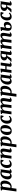

<svg xmlns="http://www.w3.org/2000/svg" viewBox="4458 -5064 860 9816"><g transform="rotate(-90 4888.0 -156.0)"><path d="M7 254 106 -473 53 -500 60.5 -540 236.5 -565.5 260 -553.5 254 -504Q269.5 -520 290.2 -534Q311 -548 337.2 -556.8Q363.5 -565.5 395 -565.5Q450.5 -565.5 488 -540.5Q525.5 -515.5 544.5 -468.5Q563.5 -421.5 563.5 -354.5Q563.5 -296 548.8 -242Q534 -188 506.2 -142Q478.5 -96 438.5 -61.8Q398.5 -27.5 347.8 -8.8Q297 10 237.5 10Q224.5 10 210.8 8.2Q197 6.5 183.5 4L148.5 254ZM193 -63.5Q204.5 -58 218.5 -55.5Q232.5 -53 250 -53Q284.5 -53 310.8 -70.2Q337 -87.5 355.8 -117.2Q374.5 -147 386.5 -186Q398.5 -225 404 -268.5Q409.5 -312 409.5 -355Q409.5 -391.5 401.5 -421.2Q393.5 -451 377.2 -468.2Q361 -485.5 335.5 -485.5Q315.5 -485.5 298.8 -477Q282 -468.5 268.2 -455.2Q254.5 -442 244.5 -427Z M1077.5 -105.5Q1075 -85 1080.5 -76.5Q1086 -68 1096.5 -68Q1104 -68 1114.5 -73Q1125 -78 1141 -91L1155 -59Q1149.5 -50.5 1131 -33.8Q1112.5 -17 1084.2 -3.5Q1056 10 1020 10Q988.5 10 968 -5.2Q947.5 -20.5 945.5 -50.5L947 -63.5Q931.5 -45 909.5 -28.2Q887.5 -11.5 859.2 -0.8Q831 10 795.5 10Q737 10 699.2 -17.5Q661.5 -45 643.5 -91.2Q625.5 -137.5 625.5 -193.5Q625.5 -249 639.8 -303Q654 -357 681.8 -404.5Q709.5 -452 749.8 -488.2Q790 -524.5 842.2 -545Q894.5 -565.5 957.5 -565.5Q985.5 -565.5 1016.8 -559Q1048 -552.5 1069 -544.5L1141.5 -565ZM986.5 -495.5Q977.5 -499 967.2 -500.8Q957 -502.5 946 -502.5Q910.5 -502.5 883 -484.2Q855.5 -466 836 -434.5Q816.5 -403 804 -363.5Q791.5 -324 785.8 -281.2Q780 -238.5 780 -198Q780 -157 789.2 -128Q798.5 -99 815.2 -84Q832 -69 854.5 -69Q866.5 -69 877.8 -73Q889 -77 899 -83.8Q909 -90.5 917.8 -99Q926.5 -107.5 934.5 -116.5Z M1392.5 10Q1307 10 1256.8 -48Q1206.5 -106 1205.5 -217Q1204.5 -278 1223.2 -339.5Q1242 -401 1280.5 -452.2Q1319 -503.5 1377.8 -534.5Q1436.5 -565.5 1515.5 -565.5Q1545 -565.5 1579.5 -560.8Q1614 -556 1638 -546L1601 -402.5L1568.5 -404Q1557 -422 1541.8 -442.8Q1526.5 -463.5 1511.2 -478.8Q1496 -494 1484 -494Q1460.5 -494 1437.2 -474.2Q1414 -454.5 1395.8 -418.5Q1377.5 -382.5 1367 -332.8Q1356.5 -283 1357.5 -223.5Q1359 -170.5 1369.2 -138Q1379.5 -105.5 1399.2 -90.5Q1419 -75.5 1448.5 -75.5Q1479.5 -75.5 1502.5 -84Q1525.5 -92.5 1543.2 -106.5Q1561 -120.5 1575.5 -137.5L1603 -91.5Q1590 -71.5 1561.8 -47.5Q1533.5 -23.5 1491 -6.8Q1448.5 10 1392.5 10Z M1888.5 -444Q1905.5 -470.5 1925.2 -492.5Q1945 -514.5 1968.2 -531Q1991.5 -547.5 2018 -556.5Q2044.5 -565.5 2074 -565.5Q2130 -565.5 2165 -533Q2200 -500.5 2200 -420Q2200 -403.5 2195.8 -372.8Q2191.5 -342 2186 -308Q2180.5 -274 2176 -247Q2172 -222 2167 -194.2Q2162 -166.5 2158.2 -141Q2154.5 -115.5 2154 -97Q2154 -79 2159.5 -73.5Q2165 -68 2172 -68Q2180.5 -68 2190.5 -73Q2200.5 -78 2217 -91L2230 -58.5Q2225 -51 2207.2 -34.5Q2189.5 -18 2160 -4Q2130.5 10 2089.5 10Q2052 10 2032.8 -1.5Q2013.5 -13 2006.8 -30.8Q2000 -48.5 2000 -67.5Q2000 -79.5 2002.2 -96.2Q2004.5 -113 2008.5 -133.5Q2012.5 -154 2016.5 -175.5Q2020.5 -197 2024 -217Q2027.5 -237.5 2031.5 -261.2Q2035.5 -285 2039 -310Q2042.5 -335 2044.8 -359Q2047 -383 2046.5 -404Q2046 -432 2041.8 -447Q2037.5 -462 2028 -468Q2018.5 -474 2003.5 -474Q1987.5 -474 1970.5 -464Q1953.5 -454 1936.8 -436.8Q1920 -419.5 1904.5 -397.2Q1889 -375 1877 -350L1829 0H1685L1748 -471.5L1696.5 -499.5L1704 -540L1874.5 -565.5L1898.5 -553.5Z M2269 254 2368 -473 2315 -500 2322.5 -540 2498.5 -565.5 2522 -553.5 2516 -504Q2531.5 -520 2552.2 -534Q2573 -548 2599.2 -556.8Q2625.5 -565.5 2657 -565.5Q2712.5 -565.5 2750 -540.5Q2787.5 -515.5 2806.5 -468.5Q2825.5 -421.5 2825.5 -354.5Q2825.5 -296 2810.8 -242Q2796 -188 2768.2 -142Q2740.5 -96 2700.5 -61.8Q2660.5 -27.5 2609.8 -8.8Q2559 10 2499.5 10Q2486.5 10 2472.8 8.2Q2459 6.5 2445.5 4L2410.5 254ZM2455 -63.5Q2466.5 -58 2480.5 -55.5Q2494.5 -53 2512 -53Q2546.5 -53 2572.8 -70.2Q2599 -87.5 2617.8 -117.2Q2636.5 -147 2648.5 -186Q2660.5 -225 2666 -268.5Q2671.5 -312 2671.5 -355Q2671.5 -391.5 2663.5 -421.2Q2655.5 -451 2639.2 -468.2Q2623 -485.5 2597.5 -485.5Q2577.5 -485.5 2560.8 -477Q2544 -468.5 2530.2 -455.2Q2516.5 -442 2506.5 -427Z M3191 -566.5Q3259 -566.5 3306.2 -540.8Q3353.5 -515 3378.2 -464.8Q3403 -414.5 3403.5 -342Q3404 -270 3383.8 -205.8Q3363.5 -141.5 3324.5 -92.2Q3285.5 -43 3229.2 -14.8Q3173 13.5 3101.5 13.5Q3035.5 13.5 2988.8 -12.5Q2942 -38.5 2917.2 -89Q2892.5 -139.5 2892 -211.5Q2891.5 -284 2911.8 -348.2Q2932 -412.5 2970.8 -461.5Q3009.5 -510.5 3065.2 -538.5Q3121 -566.5 3191 -566.5ZM3171.5 -507Q3145 -507 3125.2 -488.8Q3105.5 -470.5 3091.5 -439.5Q3077.5 -408.5 3068.5 -370.5Q3059.5 -332.5 3055.2 -292.2Q3051 -252 3051.5 -216Q3052 -151 3061.5 -113.8Q3071 -76.5 3087.2 -61Q3103.5 -45.5 3125 -45.5Q3151 -45.5 3170.8 -63.8Q3190.5 -82 3204.5 -112.8Q3218.5 -143.5 3227.2 -181.8Q3236 -220 3240.2 -260.2Q3244.5 -300.5 3244 -337.5Q3243.5 -403.5 3234.2 -440.2Q3225 -477 3209 -492Q3193 -507 3171.5 -507Z M3659.5 10Q3574 10 3523.8 -48Q3473.5 -106 3472.5 -217Q3471.5 -278 3490.2 -339.5Q3509 -401 3547.5 -452.2Q3586 -503.5 3644.8 -534.5Q3703.5 -565.5 3782.5 -565.5Q3812 -565.5 3846.5 -560.8Q3881 -556 3905 -546L3868 -402.5L3835.5 -404Q3824 -422 3808.8 -442.8Q3793.5 -463.5 3778.2 -478.8Q3763 -494 3751 -494Q3727.5 -494 3704.2 -474.2Q3681 -454.5 3662.8 -418.5Q3644.5 -382.5 3634 -332.8Q3623.5 -283 3624.5 -223.5Q3626 -170.5 3636.2 -138Q3646.5 -105.5 3666.2 -90.5Q3686 -75.5 3715.5 -75.5Q3746.5 -75.5 3769.5 -84Q3792.5 -92.5 3810.2 -106.5Q3828 -120.5 3842.5 -137.5L3870 -91.5Q3857 -71.5 3828.8 -47.5Q3800.5 -23.5 3758 -6.8Q3715.5 10 3659.5 10Z M4165.5 -553.5 4155.5 -443.5Q4171 -468.5 4192.8 -490.8Q4214.5 -513 4240 -529.8Q4265.5 -546.5 4293.5 -556Q4321.5 -565.5 4350.5 -565.5Q4386.5 -565.5 4411 -552Q4435.5 -538.5 4448.8 -508.5Q4462 -478.5 4464.5 -428.5Q4464.5 -420.5 4464.5 -412Q4464.5 -403.5 4463.8 -394.2Q4463 -385 4462 -375.5L4442 -404Q4458 -442.5 4480 -472.5Q4502 -502.5 4529.2 -523.2Q4556.5 -544 4588.8 -554.8Q4621 -565.5 4657.5 -565.5Q4712.5 -565.5 4747.8 -532.8Q4783 -500 4783 -420Q4783 -403.5 4779 -372.8Q4775 -342 4769.8 -308Q4764.5 -274 4759.5 -247Q4755 -221.5 4750.2 -194Q4745.5 -166.5 4741.8 -141Q4738 -115.5 4738 -97Q4737.5 -79 4743 -73.5Q4748.5 -68 4755.5 -68Q4764.5 -68 4774.5 -73.2Q4784.5 -78.5 4801.5 -92.5L4815 -60Q4809.5 -52.5 4791.8 -35.8Q4774 -19 4744.5 -4.5Q4715 10 4674 10Q4635.5 10 4616.2 -1.5Q4597 -13 4590.8 -30.8Q4584.5 -48.5 4584.5 -67.5Q4584.5 -83 4588.2 -107.8Q4592 -132.5 4597.5 -161.2Q4603 -190 4607.5 -218Q4612 -245 4617.2 -277.8Q4622.5 -310.5 4626.5 -343.2Q4630.5 -376 4630 -404Q4629.5 -445.5 4619.2 -459.8Q4609 -474 4587.5 -474Q4568.5 -474 4547.5 -463.2Q4526.5 -452.5 4506.5 -432.2Q4486.5 -412 4469.5 -384.2Q4452.5 -356.5 4442 -322.5L4464.5 -405.5Q4464 -382.5 4462.2 -355Q4460.5 -327.5 4457.5 -299.5Q4454.5 -271.5 4451 -246.5L4421.5 0H4275.5L4304 -217Q4308 -245 4312 -277.2Q4316 -309.5 4318.5 -341.8Q4321 -374 4320.5 -401.5Q4319.5 -447 4308.2 -460.5Q4297 -474 4272 -474Q4257.5 -474 4240.5 -465Q4223.5 -456 4206 -439.8Q4188.5 -423.5 4172.5 -402.2Q4156.5 -381 4144 -357.5L4095.5 0H3951L4015 -471.5L3963.5 -499.5L3971 -540L4140.5 -565.5Z M4853 254 4952 -473 4899 -500 4906.5 -540 5082.5 -565.5 5106 -553.5 5100 -504Q5115.5 -520 5136.2 -534Q5157 -548 5183.2 -556.8Q5209.5 -565.5 5241 -565.5Q5296.5 -565.5 5334 -540.5Q5371.5 -515.5 5390.5 -468.5Q5409.5 -421.5 5409.5 -354.5Q5409.5 -296 5394.8 -242Q5380 -188 5352.2 -142Q5324.5 -96 5284.5 -61.8Q5244.5 -27.5 5193.8 -8.8Q5143 10 5083.5 10Q5070.5 10 5056.8 8.2Q5043 6.5 5029.5 4L4994.5 254ZM5039 -63.5Q5050.5 -58 5064.5 -55.5Q5078.5 -53 5096 -53Q5130.5 -53 5156.8 -70.2Q5183 -87.5 5201.8 -117.2Q5220.5 -147 5232.5 -186Q5244.5 -225 5250 -268.5Q5255.5 -312 5255.5 -355Q5255.5 -391.5 5247.5 -421.2Q5239.5 -451 5223.2 -468.2Q5207 -485.5 5181.5 -485.5Q5161.5 -485.5 5144.8 -477Q5128 -468.5 5114.2 -455.2Q5100.5 -442 5090.5 -427Z M5923.5 -105.5Q5921 -85 5926.5 -76.5Q5932 -68 5942.5 -68Q5950 -68 5960.5 -73Q5971 -78 5987 -91L6001 -59Q5995.5 -50.5 5977 -33.8Q5958.5 -17 5930.2 -3.5Q5902 10 5866 10Q5834.5 10 5814 -5.2Q5793.5 -20.5 5791.5 -50.5L5793 -63.5Q5777.5 -45 5755.5 -28.2Q5733.5 -11.5 5705.2 -0.8Q5677 10 5641.5 10Q5583 10 5545.2 -17.5Q5507.5 -45 5489.5 -91.2Q5471.5 -137.5 5471.5 -193.5Q5471.5 -249 5485.8 -303Q5500 -357 5527.8 -404.5Q5555.5 -452 5595.8 -488.2Q5636 -524.5 5688.2 -545Q5740.5 -565.5 5803.5 -565.5Q5831.5 -565.5 5862.8 -559Q5894 -552.5 5915 -544.5L5987.5 -565ZM5832.5 -495.5Q5823.5 -499 5813.2 -500.8Q5803 -502.5 5792 -502.5Q5756.5 -502.5 5729 -484.2Q5701.5 -466 5682 -434.5Q5662.5 -403 5650 -363.5Q5637.5 -324 5631.8 -281.2Q5626 -238.5 5626 -198Q5626 -157 5635.2 -128Q5644.5 -99 5661.2 -84Q5678 -69 5700.5 -69Q5712.5 -69 5723.8 -73Q5735 -77 5745 -83.8Q5755 -90.5 5763.8 -99Q5772.5 -107.5 5780.5 -116.5Z M6536.5 -104.5Q6534 -85.5 6539.2 -76.8Q6544.5 -68 6554.5 -68Q6563 -68 6572 -72.8Q6581 -77.5 6599.5 -91L6613 -58.5Q6608 -50 6590.8 -33.5Q6573.5 -17 6545.5 -3.5Q6517.5 10 6481 10Q6450 10 6427.5 0.8Q6405 -8.5 6393.8 -25.8Q6382.5 -43 6385.5 -66.5L6411.5 -250.5H6248L6213.5 0H6070L6134 -471.5L6082.5 -499.5L6090 -539.5L6259.5 -565L6289 -550.5L6257 -314H6420L6453 -552H6598Z M7197.5 -92.5 7211 -60Q7206 -52.5 7187.2 -35.5Q7168.5 -18.5 7138.2 -4.2Q7108 10 7069 10Q7027.5 10 7003.2 -7Q6979 -24 6982 -51L7006.5 -222Q6998 -221 6985.2 -220.2Q6972.5 -219.5 6959.8 -218.8Q6947 -218 6938 -217Q6926.5 -206 6916.2 -187.5Q6906 -169 6894.5 -145.5Q6883 -122 6868 -95.5Q6846 -57 6822.2 -28.5Q6798.5 0 6775.5 0H6638L6642.5 -39L6658.5 -46.5Q6685.5 -54.5 6706.8 -74.8Q6728 -95 6746.5 -120.8Q6765 -146.5 6784.5 -170.8Q6804 -195 6826.5 -211.8Q6849 -228.5 6878.5 -230L6893 -218Q6836.5 -218 6800 -230.8Q6763.5 -243.5 6743.2 -264.8Q6723 -286 6714.8 -312.2Q6706.5 -338.5 6706.5 -365Q6706 -428 6741 -471.5Q6776 -515 6838.8 -537.8Q6901.5 -560.5 6985.5 -560.5Q7000.5 -560.5 7023.2 -559.2Q7046 -558 7073.2 -555Q7100.5 -552 7128.5 -546.5L7202 -563L7132 -91.5Q7130 -78 7138 -73Q7146 -68 7151.5 -68Q7159.5 -68 7171.8 -74.5Q7184 -81 7197.5 -92.5ZM7013.5 -269.5 7048.5 -499.5Q7042.5 -500.5 7030.8 -501.8Q7019 -503 7006.8 -503.8Q6994.5 -504.5 6987.5 -504.5Q6952 -504.5 6924.2 -488Q6896.5 -471.5 6880.8 -439.2Q6865 -407 6865 -359Q6865 -315 6892.2 -290.8Q6919.5 -266.5 6962.5 -266.5Q6968.5 -266.5 6978.8 -267Q6989 -267.5 6998.8 -268Q7008.5 -268.5 7013.5 -269.5Z M7499 -553.5 7489 -443.5Q7504.5 -468.5 7526.2 -490.8Q7548 -513 7573.5 -529.8Q7599 -546.5 7627 -556Q7655 -565.5 7684 -565.5Q7720 -565.5 7744.5 -552Q7769 -538.5 7782.2 -508.5Q7795.5 -478.5 7798 -428.5Q7798 -420.5 7798 -412Q7798 -403.5 7797.2 -394.2Q7796.5 -385 7795.5 -375.5L7775.5 -404Q7791.5 -442.5 7813.5 -472.5Q7835.5 -502.5 7862.8 -523.2Q7890 -544 7922.2 -554.8Q7954.5 -565.5 7991 -565.5Q8046 -565.5 8081.2 -532.8Q8116.5 -500 8116.5 -420Q8116.5 -403.5 8112.5 -372.8Q8108.5 -342 8103.2 -308Q8098 -274 8093 -247Q8088.5 -221.5 8083.8 -194Q8079 -166.5 8075.2 -141Q8071.5 -115.5 8071.5 -97Q8071 -79 8076.5 -73.5Q8082 -68 8089 -68Q8098 -68 8108 -73.2Q8118 -78.5 8135 -92.5L8148.5 -60Q8143 -52.5 8125.2 -35.8Q8107.5 -19 8078 -4.5Q8048.5 10 8007.5 10Q7969 10 7949.8 -1.5Q7930.5 -13 7924.2 -30.8Q7918 -48.5 7918 -67.5Q7918 -83 7921.8 -107.8Q7925.5 -132.5 7931 -161.2Q7936.5 -190 7941 -218Q7945.5 -245 7950.8 -277.8Q7956 -310.5 7960 -343.2Q7964 -376 7963.5 -404Q7963 -445.5 7952.8 -459.8Q7942.5 -474 7921 -474Q7902 -474 7881 -463.2Q7860 -452.5 7840 -432.2Q7820 -412 7803 -384.2Q7786 -356.5 7775.5 -322.5L7798 -405.5Q7797.5 -382.5 7795.8 -355Q7794 -327.5 7791 -299.5Q7788 -271.5 7784.5 -246.5L7755 0H7609L7637.5 -217Q7641.5 -245 7645.5 -277.2Q7649.5 -309.5 7652 -341.8Q7654.5 -374 7654 -401.5Q7653 -447 7641.8 -460.5Q7630.5 -474 7605.5 -474Q7591 -474 7574 -465Q7557 -456 7539.5 -439.8Q7522 -423.5 7506 -402.2Q7490 -381 7477.5 -357.5L7429 0H7284.5L7348.5 -471.5L7297 -499.5L7304.5 -540L7474 -565.5Z M8416 11Q8367.5 11 8328.2 -3Q8289 -17 8262.5 -46.8Q8236 -76.5 8226 -123.8Q8216 -171 8226 -238L8262 -471.5L8210.5 -499.5L8218 -540L8391.5 -565.5L8416.5 -553.5L8381.5 -321.5Q8397 -336.5 8420 -352.2Q8443 -368 8472 -378.5Q8501 -389 8533 -389Q8572.5 -389 8605.5 -374.5Q8638.5 -360 8658.8 -324.5Q8679 -289 8679 -226Q8679 -176.5 8657.5 -133.5Q8636 -90.5 8598.8 -58Q8561.5 -25.5 8514.2 -7.2Q8467 11 8416 11ZM8426.5 -47.5Q8460.5 -47.5 8484.5 -72.5Q8508.5 -97.5 8521.2 -135.2Q8534 -173 8534 -210.5Q8534 -248 8516.2 -275.8Q8498.5 -303.5 8456.5 -303.5Q8446 -303.5 8431.2 -299.2Q8416.5 -295 8401.5 -287Q8386.5 -279 8374.5 -268.5Q8371 -246 8367.8 -223.2Q8364.5 -200.5 8361 -178Q8355 -131.5 8362.8 -102.5Q8370.5 -73.5 8387.8 -60.5Q8405 -47.5 8426.5 -47.5Z M8938 10Q8852.5 10 8802.2 -48Q8752 -106 8751 -217Q8750 -278 8768.8 -339.5Q8787.5 -401 8826 -452.2Q8864.5 -503.5 8923.2 -534.5Q8982 -565.5 9061 -565.5Q9090.5 -565.5 9125 -560.8Q9159.5 -556 9183.5 -546L9146.5 -402.5L9114 -404Q9102.5 -422 9087.2 -442.8Q9072 -463.5 9056.8 -478.8Q9041.5 -494 9029.5 -494Q9006 -494 8982.8 -474.2Q8959.5 -454.5 8941.2 -418.5Q8923 -382.5 8912.5 -332.8Q8902 -283 8903 -223.5Q8904.5 -170.5 8914.8 -138Q8925 -105.5 8944.8 -90.5Q8964.5 -75.5 8994 -75.5Q9025 -75.5 9048 -84Q9071 -92.5 9088.8 -106.5Q9106.5 -120.5 9121 -137.5L9148.5 -91.5Q9135.5 -71.5 9107.2 -47.5Q9079 -23.5 9036.5 -6.8Q8994 10 8938 10Z M9727.5 -92.5 9741 -60Q9736 -52.5 9717.2 -35.5Q9698.5 -18.5 9668.2 -4.2Q9638 10 9599 10Q9557.5 10 9533.2 -7Q9509 -24 9512 -51L9536.5 -222Q9528 -221 9515.2 -220.2Q9502.5 -219.5 9489.8 -218.8Q9477 -218 9468 -217Q9456.5 -206 9446.2 -187.5Q9436 -169 9424.5 -145.5Q9413 -122 9398 -95.5Q9376 -57 9352.2 -28.5Q9328.5 0 9305.5 0H9168L9172.5 -39L9188.5 -46.5Q9215.5 -54.5 9236.8 -74.8Q9258 -95 9276.5 -120.8Q9295 -146.5 9314.5 -170.8Q9334 -195 9356.5 -211.8Q9379 -228.5 9408.5 -230L9423 -218Q9366.5 -218 9330 -230.8Q9293.5 -243.5 9273.2 -264.8Q9253 -286 9244.8 -312.2Q9236.5 -338.5 9236.5 -365Q9236 -428 9271 -471.5Q9306 -515 9368.8 -537.8Q9431.5 -560.5 9515.5 -560.5Q9530.5 -560.5 9553.2 -559.2Q9576 -558 9603.2 -555Q9630.5 -552 9658.5 -546.5L9732 -563L9662 -91.5Q9660 -78 9668 -73Q9676 -68 9681.5 -68Q9689.5 -68 9701.8 -74.5Q9714 -81 9727.5 -92.5ZM9543.5 -269.5 9578.5 -499.5Q9572.5 -500.5 9560.8 -501.8Q9549 -503 9536.8 -503.8Q9524.5 -504.5 9517.5 -504.5Q9482 -504.5 9454.2 -488Q9426.5 -471.5 9410.8 -439.2Q9395 -407 9395 -359Q9395 -315 9422.2 -290.8Q9449.5 -266.5 9492.5 -266.5Q9498.5 -266.5 9508.8 -267Q9519 -267.5 9528.8 -268Q9538.5 -268.5 9543.5 -269.5Z"/></g></svg>

Font: Merriweather 24pt ExtraBold
Style: Italic
Weight: 800
Italic angle: -7.8°
Version: Version 2.101